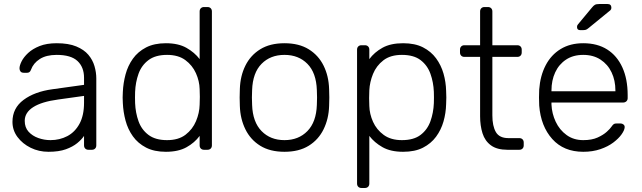

<svg xmlns="http://www.w3.org/2000/svg" viewBox="-20 -745 3193 955"><path d="M221 10Q173 10 132.5 -10Q92 -30 67 -63.5Q42 -97 42 -139Q42 -207 97 -248Q152 -289 240 -301L398 -323V-358Q398 -411 365.5 -441.5Q333 -472 262 -472Q210 -472 178 -451.5Q146 -431 134 -398Q129 -383 115 -383H99Q87 -383 82 -389.5Q77 -396 77 -405Q77 -419 87.5 -440Q98 -461 120 -481.5Q142 -502 177 -516Q212 -530 262 -530Q321 -530 359.5 -514Q398 -498 419.5 -472.5Q441 -447 450 -416Q459 -385 459 -355V-22Q459 -12 453 -6Q447 0 437 0H420Q410 0 404 -6Q398 -12 398 -22V-69Q386 -51 364 -33Q342 -15 307.5 -2.5Q273 10 221 10ZM231 -48Q277 -48 315 -68Q353 -88 375.5 -129.5Q398 -171 398 -234V-268L269 -250Q187 -239 145 -212Q103 -185 103 -144Q103 -111 122 -90Q141 -69 170.5 -58.5Q200 -48 231 -48Z M805 10Q747 10 706.5 -11Q666 -32 641 -67Q616 -102 604.5 -145Q593 -188 591 -232Q590 -247 590 -260Q590 -273 591 -288Q593 -332 604.5 -375Q616 -418 641 -453Q666 -488 706.5 -509Q747 -530 805 -530Q867 -530 907.5 -507Q948 -484 973 -451V-688Q973 -698 979 -704Q985 -710 995 -710H1012Q1022 -710 1028 -704Q1034 -698 1034 -688V-22Q1034 -12 1028 -6Q1022 0 1012 0H995Q985 0 979 -6Q973 -12 973 -22V-69Q948 -35 907.5 -12.5Q867 10 805 10ZM811 -48Q868 -48 903 -75Q938 -102 955 -142.5Q972 -183 973 -224Q974 -239 974 -263Q974 -287 973 -302Q972 -342 954.5 -381Q937 -420 902 -446Q867 -472 811 -472Q753 -472 718.5 -446Q684 -420 669 -378Q654 -336 652 -288Q651 -260 652 -232Q654 -184 669 -142Q684 -100 718.5 -74Q753 -48 811 -48Z M1395 10Q1323 10 1274.5 -20Q1226 -50 1200.5 -102Q1175 -154 1173 -218Q1172 -233 1172 -260Q1172 -287 1173 -302Q1175 -367 1200.5 -418.5Q1226 -470 1274.5 -500Q1323 -530 1395 -530Q1467 -530 1515.5 -500Q1564 -470 1589.5 -418.5Q1615 -367 1617 -302Q1618 -287 1618 -260Q1618 -233 1617 -218Q1615 -154 1589.5 -102Q1564 -50 1515.5 -20Q1467 10 1395 10ZM1395 -48Q1465 -48 1509 -93Q1553 -138 1556 -223Q1557 -238 1557 -260Q1557 -282 1556 -297Q1553 -383 1509 -427.5Q1465 -472 1395 -472Q1325 -472 1281 -427.5Q1237 -383 1234 -297Q1233 -282 1233 -260Q1233 -238 1234 -223Q1237 -138 1281 -93Q1325 -48 1395 -48Z M1778 190Q1768 190 1762 184Q1756 178 1756 168V-498Q1756 -508 1762 -514Q1768 -520 1778 -520H1795Q1805 -520 1811 -514Q1817 -508 1817 -498V-451Q1842 -485 1882.5 -507.5Q1923 -530 1985 -530Q2044 -530 2084 -509.5Q2124 -489 2149 -455Q2174 -421 2186 -379Q2198 -337 2199 -293Q2200 -278 2200 -260Q2200 -242 2199 -227Q2198 -183 2186 -141Q2174 -99 2149 -65Q2124 -31 2084 -10.5Q2044 10 1985 10Q1923 10 1882.5 -13Q1842 -36 1817 -69V168Q1817 178 1811 184Q1805 190 1795 190ZM1979 -48Q2038 -48 2072 -74Q2106 -100 2121 -142Q2136 -184 2138 -232Q2139 -260 2138 -288Q2136 -336 2121 -378Q2106 -420 2072 -446Q2038 -472 1979 -472Q1922 -472 1887 -445Q1852 -418 1835.5 -377.5Q1819 -337 1817 -296Q1816 -281 1816 -257Q1816 -233 1817 -218Q1818 -178 1835.5 -139Q1853 -100 1888.5 -74Q1924 -48 1979 -48Z M2504 0Q2452 0 2422 -22Q2392 -44 2380 -82Q2368 -120 2368 -167V-462H2290Q2280 -462 2274 -468Q2268 -474 2268 -484V-498Q2268 -508 2274 -514Q2280 -520 2290 -520H2368V-688Q2368 -698 2374 -704Q2380 -710 2390 -710H2407Q2417 -710 2423 -704Q2429 -698 2429 -688V-520H2553Q2563 -520 2569 -514Q2575 -508 2575 -498V-484Q2575 -474 2569 -468Q2563 -462 2553 -462H2429V-171Q2429 -118 2446.5 -88Q2464 -58 2509 -58H2563Q2573 -58 2579 -52Q2585 -46 2585 -36V-22Q2585 -12 2579 -6Q2573 0 2563 0Z M2881 10Q2784 10 2727 -53.5Q2670 -117 2662 -220Q2661 -235 2661 -260Q2661 -285 2662 -300Q2667 -368 2694 -420Q2721 -472 2768.5 -501Q2816 -530 2881 -530Q2951 -530 3000 -499Q3049 -468 3075.5 -410Q3102 -352 3102 -272V-257Q3102 -247 3095.5 -241Q3089 -235 3079 -235H2723Q2723 -235 2723 -231Q2723 -227 2723 -225Q2725 -180 2744 -139.5Q2763 -99 2798 -73.5Q2833 -48 2881 -48Q2924 -48 2952.5 -61Q2981 -74 2998 -89.5Q3015 -105 3020 -113Q3029 -126 3034 -128.5Q3039 -131 3050 -131H3066Q3075 -131 3081.5 -125.5Q3088 -120 3087 -111Q3086 -97 3071.5 -76.5Q3057 -56 3030.5 -36Q3004 -16 2966 -3Q2928 10 2881 10ZM2723 -291H3041V-295Q3041 -345 3022 -385Q3003 -425 2967 -448.5Q2931 -472 2881 -472Q2831 -472 2795.5 -448.5Q2760 -425 2741.5 -385Q2723 -345 2723 -295ZM2866 -595Q2850 -595 2850 -611Q2850 -619 2855 -624L2924 -707Q2932 -717 2939 -721Q2946 -725 2961 -725H3002Q3021 -725 3021 -706Q3021 -699 3016 -694L2907 -605Q2899 -598 2892.5 -596.5Q2886 -595 2876 -595Z"/></svg>

Font: Rubik Light Light
Style: Regular
Weight: 300
Version: Version 2.101